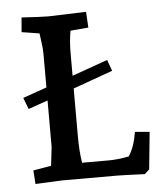

<svg xmlns="http://www.w3.org/2000/svg" viewBox="-44 -573 531 617"><g transform="rotate(-5 221.5 -264.5)"><path d="M101 -50 108 -110V-260L45 -238L31 -275L108 -302V-410Q108 -428 104.5 -451Q101 -474 101 -477L44 -486L48 -533Q112 -529 134 -529L256 -533L259 -482L201 -477Q195 -444 195 -405V-332L310 -373L323 -337L195 -291V-133Q195 -90 201 -51H287Q315 -51 352 -58Q371 -86 379 -135L426 -131L414 -11L399 3Q326 0 310 0H134L46 4L43 -40Z"/></g></svg>

Font: Andada SC
Style: Regular
Weight: 400
Designer: Carolina Giovagnoli
Foundry: Carolina Giovagnoli
Version: Version 1.003